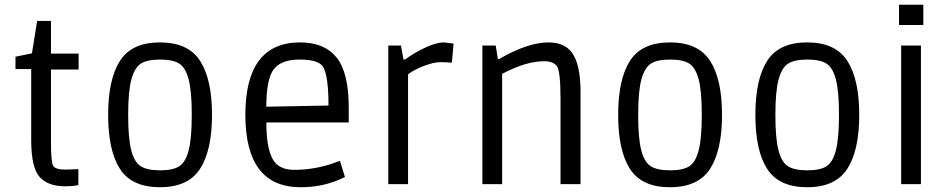

<svg xmlns="http://www.w3.org/2000/svg" viewBox="-20 -773 3992 806"><path d="M194 -548H310V-481H194V-179Q194 -95 202.5 -78Q211 -61 255 -61L309 -63V4Q288 9 253 9Q181 9 146 -30.5Q111 -70 111 -185V-483H45V-535L114 -549L136 -685H194Z M434 -290.5Q434 -440 483.5 -517.5Q533 -595 651.5 -595Q770 -595 820 -517.5Q870 -440 870 -291Q870 -142 820 -64.5Q770 13 651.5 13Q533 13 483.5 -64Q434 -141 434 -290.5ZM732.5 -506Q706 -523 652 -523Q598 -523 571.5 -506Q545 -489 531.5 -439.5Q518 -390 518 -291Q518 -192 531 -142Q544 -92 571 -75Q598 -58 652 -58Q706 -58 732.5 -75Q759 -92 772 -142Q785 -192 785 -291Q785 -390 772 -439.5Q759 -489 732.5 -506Z M1242 13Q1010 13 1010 -291Q1010 -595 1240 -595Q1342 -595 1393 -531.5Q1444 -468 1444 -321V-259H1098Q1098 -124 1141 -84Q1168 -60 1215 -60Q1299 -60 1380 -88L1407 -98L1428 -30Q1344 13 1242 13ZM1336 -493Q1316 -523 1238 -523Q1160 -523 1129 -482Q1098 -441 1098 -325L1359 -330Q1359 -455 1336 -493Z M1877 -510Q1854 -512 1827.5 -512Q1801 -512 1759 -496Q1717 -480 1693 -461V0H1610V-582H1663L1674 -523H1680Q1721 -553 1767 -574Q1813 -595 1843 -595L1884 -590Z M2088 0H2005V-582H2061L2070 -525H2075Q2195 -595 2283 -595Q2362 -595 2392 -534Q2417 -483 2417 -387V0H2333V-358Q2333 -472 2318.5 -494Q2304 -516 2264 -516Q2188 -516 2088 -463Z M2575 -290.5Q2575 -440 2624.5 -517.5Q2674 -595 2792.5 -595Q2911 -595 2961 -517.5Q3011 -440 3011 -291Q3011 -142 2961 -64.5Q2911 13 2792.5 13Q2674 13 2624.5 -64Q2575 -141 2575 -290.5ZM2873.5 -506Q2847 -523 2793 -523Q2739 -523 2712.5 -506Q2686 -489 2672.5 -439.5Q2659 -390 2659 -291Q2659 -192 2672 -142Q2685 -92 2712 -75Q2739 -58 2793 -58Q2847 -58 2873.5 -75Q2900 -92 2913 -142Q2926 -192 2926 -291Q2926 -390 2913 -439.5Q2900 -489 2873.5 -506Z M3151 -290.5Q3151 -440 3200.5 -517.5Q3250 -595 3368.5 -595Q3487 -595 3537 -517.5Q3587 -440 3587 -291Q3587 -142 3537 -64.5Q3487 13 3368.5 13Q3250 13 3200.5 -64Q3151 -141 3151 -290.5ZM3449.5 -506Q3423 -523 3369 -523Q3315 -523 3288.5 -506Q3262 -489 3248.5 -439.5Q3235 -390 3235 -291Q3235 -192 3248 -142Q3261 -92 3288 -75Q3315 -58 3369 -58Q3423 -58 3449.5 -75Q3476 -92 3489 -142Q3502 -192 3502 -291Q3502 -390 3489 -439.5Q3476 -489 3449.5 -506Z M3846 0H3763V-582H3846ZM3856 -668H3754V-753H3856Z"/></svg>

Font: Ruda
Style: Regular
Weight: 400
Designer: Mariela Monsalve, Angelina Sanchez
Foundry: Mariela Monsalve, Angelina Sanchez
Version: Version 1.002